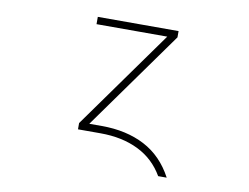

<svg xmlns="http://www.w3.org/2000/svg" viewBox="-74 -629 1148 885"><g transform="rotate(10 500.0 -186.5)"><path d="M420.9 -32.2Q536.1 -32.2 621.6 12.2Q707 56.6 756.8 150.4H716.8Q673.8 76.2 598.1 39.1Q522.5 2 420.9 2H315.4V-27.3L646.5 -490.2H315.4V-524.4H693.4V-495.1L362.3 -32.2Z"/></g></svg>

Font: Gen Shin Gothic Monospace ExtraLight
Style: Regular
Weight: 200
Designer: [Source Han Sans]
Ryoko NISHIZUKA  (kana & ideographs); Paul D. Hunt (Latin, Greek & Cyrillic); Wenlong ZHANG  (bopomofo
Version: Version 1.002.20150607